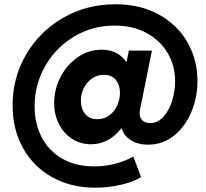

<svg xmlns="http://www.w3.org/2000/svg" viewBox="-20 -748 966 902"><path d="M39.1 -253.4Q39.1 -382.8 102.5 -491.7Q166 -600.6 276.6 -664.3Q387.2 -728 522 -728Q639.6 -728 727.3 -679.2Q814.9 -630.4 861.3 -548.1Q907.7 -465.8 907.7 -368.2Q907.7 -291 878.9 -221.9Q850.1 -152.8 797.1 -110.6Q744.1 -68.4 676.3 -68.4Q627.4 -68.4 594.5 -89.6Q561.5 -110.8 552.2 -144.5H549.3Q522.5 -109.4 486.3 -89.8Q450.2 -70.3 407.2 -70.3Q357.9 -70.3 318.4 -95.9Q278.8 -121.6 256.6 -165.8Q234.4 -210 234.4 -264.2Q234.4 -328.1 264.2 -386Q293.9 -443.8 345.2 -479.2Q396.5 -514.6 457.5 -514.6Q533.2 -514.6 573.2 -457.5H574.7L585.4 -510.3H693.8L637.7 -232.9Q635.7 -221.2 635.7 -216.8Q635.7 -195.3 648.9 -182.6Q662.1 -169.9 685.1 -169.9Q720.7 -169.9 747.6 -199.2Q774.4 -228.5 788.6 -274.2Q802.7 -319.8 802.7 -366.7Q802.7 -439 767.8 -498.5Q732.9 -558.1 668.5 -593Q604 -627.9 518.6 -627.9Q414.1 -627.9 327.9 -576.2Q241.7 -524.4 192.1 -437.3Q142.6 -350.1 142.6 -249Q142.6 -167.5 175.8 -103.3Q209 -39.1 272.2 -2.7Q335.4 33.7 423.3 33.7Q469.7 33.7 516.4 22.5Q563 11.2 606.4 -12.2L642.6 84Q607.9 106.4 547.9 120.1Q487.8 133.8 427.2 133.8Q314.5 133.8 226.1 85Q137.7 36.1 88.4 -52Q39.1 -140.1 39.1 -253.4ZM543.5 -312.5Q543.5 -349.1 524.2 -372.8Q504.9 -396.5 468.3 -396.5Q437 -396.5 412.4 -379.4Q387.7 -362.3 373.8 -334.2Q359.9 -306.2 359.9 -274.9Q359.9 -237.8 379.9 -212.9Q399.9 -188 437.5 -188Q468.8 -188 492.9 -205.6Q517.1 -223.1 530.3 -251.7Q543.5 -280.3 543.5 -312.5Z"/></svg>

Font: Reddit Sans Vanilla ExtraBold
Style: Italic
Weight: 800
Italic angle: -11.25°
Designer: Stephen Hutchings
Version: Version 1.013